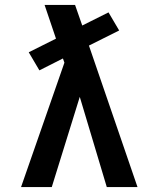

<svg xmlns="http://www.w3.org/2000/svg" viewBox="-20 -755 640 775"><path d="M65 0 240 -502 234 -519 139 -471 96 -544 206 -599Q195 -633 183 -667Q171 -701 160 -735H283L312 -652L418 -705L461 -632L339 -571L535 0H411L302 -364L189 0Z"/></svg>

Font: Iosevka Custom Extended
Style: Bold
Weight: 700
Width: 7
Monospace: yes
Designer: Belleve Invis
Foundry: Belleve Invis
Version: Version 11.2.4; ttfautohint (v1.8.4)